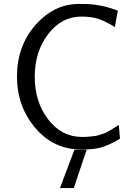

<svg xmlns="http://www.w3.org/2000/svg" viewBox="-20 -736 679 973"><path d="M66 -347Q66 -503 160 -609.5Q254 -716 379 -716Q418 -716 440.5 -714.5Q463 -713 499 -705.5Q535 -698 577 -682L562 -599Q517 -627 481 -639.5Q445 -652 392 -652Q292 -652 224 -563Q156 -474 156 -347Q156 -219 224.5 -130.5Q293 -42 395 -42Q414 -42 431 -43.5Q448 -45 460 -46.5Q472 -48 486.5 -53Q501 -58 508 -60Q515 -62 528.5 -70Q542 -78 545.5 -80Q549 -82 564 -91.5Q579 -101 582 -103L588 -33Q534 -1 495 10.5Q456 22 394 22Q251 22 158.5 -88Q66 -198 66 -347ZM284 217 357 23H419L354 217Z"/></svg>

Font: CMU Sans Serif
Style: Medium
Weight: 500
Version: Version 0.7.0